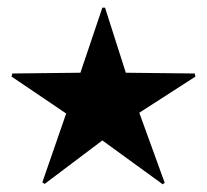

<svg xmlns="http://www.w3.org/2000/svg" viewBox="-20 -478 539 499"><path d="M403 1 246 -113 96 0 90 -4 152 -183 10 -279 12 -287 189 -289 246 -458H253L307 -289L486 -287L488 -279L342 -185L408 -3Z"/></svg>

Font: Noto Sans Arabic UI ExtraCondensed Semi
Style: Regular
Weight: 600
Width: 3
Designer: Nadine Chahine - Monotype Design Team
Foundry: Monotype Imaging Inc.
Version: Version 1.900